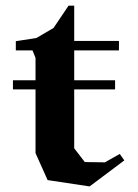

<svg xmlns="http://www.w3.org/2000/svg" viewBox="-20 -650 490 681"><path d="M25.9 -365.2H106V-444.8L95.2 -471.2H36.1V-503.9L108.9 -515.1L169.9 -550.8L223.1 -629.9H243.2V-504.9H401.9V-471.2H243.2V-365.2H388.2V-333H243.2V-124L280.8 -75.2L352.1 -74.2L404.8 -104L420.9 -81.1L297.9 11.2L148.9 -11.2L106 -106.9V-333H25.9Z"/></svg>

Font: Ortica Angular Bold
Style: Regular
Weight: 700
Designer: Benedetta Bovani
Foundry: Collletttivo
Version: Version 2.000;Glyphs 3.1.2 (3151)